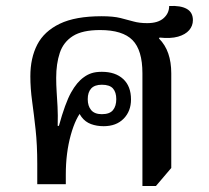

<svg xmlns="http://www.w3.org/2000/svg" viewBox="-20 -613 695 639"><path d="M454 6V-369Q454 -446 421 -479.5Q388 -513 313 -513Q254 -513 222.5 -493Q191 -473 179 -437Q167 -401 167 -354Q167 -331 168.5 -308Q170 -285 171.5 -258Q173 -231 172 -194H176Q197 -270 216.5 -305Q236 -340 259 -356Q271 -365 285 -369.5Q299 -374 319 -374Q364 -374 390 -350Q416 -326 416 -282Q416 -243 391.5 -218Q367 -193 325 -193Q302 -193 283 -200Q264 -207 251.5 -223.5Q239 -240 235 -266L257 -249Q232 -223 215.5 -163.5Q199 -104 199 -32V0H104V-68Q104 -131 98.5 -181.5Q93 -232 87 -275.5Q81 -319 81 -359Q81 -420 104 -464.5Q127 -509 179 -534Q231 -559 318 -559Q357 -559 381 -553Q405 -547 424.5 -541.5Q444 -536 470 -536Q506 -536 524.5 -552.5Q543 -569 543 -593Q581 -595 601.5 -583.5Q622 -572 622 -546Q622 -527 609.5 -512.5Q597 -498 572.5 -491Q548 -484 511 -488L509 -485Q530 -464 540 -435Q550 -406 550 -369V-54L499 6ZM319 -233Q345 -233 356 -246.5Q367 -260 367 -283Q367 -306 356 -318.5Q345 -331 319 -331Q295 -331 283.5 -318.5Q272 -306 272 -283Q272 -260 283.5 -246.5Q295 -233 319 -233Z"/></svg>

Font: Noto Serif Thai Medium
Style: Regular
Weight: 500
Version: Version 2.001